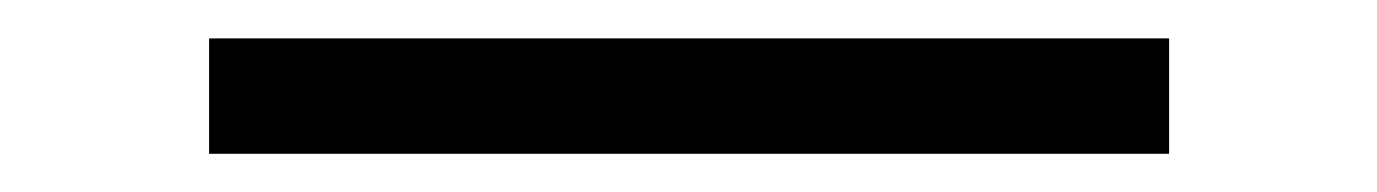

<svg xmlns="http://www.w3.org/2000/svg" viewBox="-20 -20 717 100"><path d="M88.9 0H588.9V60.1H88.9Z"/></svg>

Font: ø
Style: ø
Weight: 400
Designer: Samuel Oakes
Foundry: Samuel Oakes
Version: Version 1.000;PS 001.000;hotconv 1.0.88;makeotf.lib2.5.64775